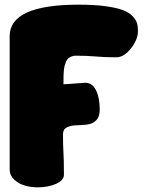

<svg xmlns="http://www.w3.org/2000/svg" viewBox="-20 -803 618 814"><path d="M314 -783.2Q378.9 -783.2 426 -776.9Q473.1 -770.5 499.5 -760.7Q525.9 -751 541 -735.6Q556.2 -720.2 560.5 -705.8Q564.9 -691.4 564.9 -671.9Q564.9 -635.3 535.2 -597.7Q505.4 -560.1 473.1 -560.1Q423.3 -560.1 386.2 -563.5Q349.1 -566.9 300.8 -566.9Q290.5 -566.9 282.2 -563.2Q273.9 -559.6 268.6 -554.7Q263.2 -549.8 259.5 -540.3Q255.9 -530.8 253.9 -523.7Q252 -516.6 250.7 -503.9Q249.5 -491.2 249.5 -484.4Q249.5 -477.5 249.3 -463.9Q249 -450.2 249 -445.8Q260.7 -445.8 296.9 -449Q333 -452.1 341.8 -452.1Q371.1 -452.1 387 -420.4Q402.8 -388.7 402.8 -337.9Q402.8 -307.1 386.7 -292Q370.6 -276.9 347.9 -274.7Q325.2 -272.5 302.2 -271.7Q279.3 -271 263.2 -262.9Q247.1 -254.9 247.1 -233.9Q247.1 -183.6 249 -155.8Q251 -127.9 251 -62Q251 -39.1 218.3 -23.9Q185.5 -8.8 139.2 -8.8Q111.8 -8.8 86.2 -15.9Q60.5 -22.9 40.8 -41Q21 -59.1 21 -85V-649.9Q21 -783.2 314 -783.2Z"/></svg>

Font: Blue Custard
Style: Regular
Weight: 400
Version: Version 01.01